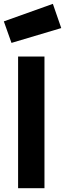

<svg xmlns="http://www.w3.org/2000/svg" viewBox="-25 -986 341 1006"><path d="M69.8 0V-689.9H208V0ZM-4.9 -874 252 -965.8 295.9 -838.9 35.2 -761.2Z"/></svg>

Font: TitilliumText25L
Style: 999 wt
Weight: 900
Designer: Accademia di Belle Arti di Urbino and others
Foundry: Accademia di Belle Arti di Urbino and others.
Version: Version 25.000